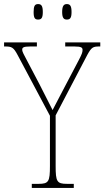

<svg xmlns="http://www.w3.org/2000/svg" viewBox="-29 -922 512 942"><path d="M299 -826C315 -826 322 -834 322 -863C322 -893 315 -902 299 -902C284 -902 276 -893 276 -863C276 -834 284 -826 299 -826ZM158 -826C174 -826 181 -834 181 -863C181 -893 174 -902 158 -902C142 -902 136 -893 136 -863C136 -834 142 -826 158 -826ZM127 0H333V-20H300C250 -20 244 -31 244 -108V-356L399 -652C420 -691 428 -694 459 -694H463V-714H291V-694H336C371 -694 376 -688 376 -677C376 -666 373 -657 359 -630L277 -474C255 -431 239 -402 229 -382C208 -424 187 -465 165 -508L103 -626C90 -651 80 -667 80 -678C80 -688 84 -694 120 -694H152V-714H-9V-694H-5C28 -694 37 -691 58 -651L216 -354V-108C216 -31 210 -20 160 -20H127Z"/></svg>

Font: Noto Serif Hebrew Condensed Thin
Style: Regular
Weight: 100
Width: 3
Designer: Monotype Design Team
Foundry: Monotype Imaging Inc.
Version: Version 2.004